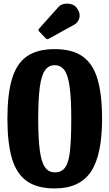

<svg xmlns="http://www.w3.org/2000/svg" viewBox="-20 -1040 612 1075"><path d="M21.5 -375Q21.5 -511.5 47 -597.8Q72.5 -684 130.5 -724.5Q188.5 -765 286.5 -765Q384 -765 442 -724.5Q500 -684 525.8 -597.8Q551.5 -511.5 551.5 -375Q551.5 -170.5 488.5 -77.8Q425.5 15 286.5 15Q188.5 15 130.5 -25.8Q72.5 -66.5 47 -152.5Q21.5 -238.5 21.5 -375ZM194 -375Q194 -264 202.8 -198.2Q211.5 -132.5 231.8 -103.8Q252 -75 286.5 -75Q326 -75 345.8 -103.8Q365.5 -132.5 372.2 -198.2Q379 -264 379 -375Q379 -486 370.2 -551.8Q361.5 -617.5 341.2 -646.2Q321 -675 286.5 -675Q252 -675 231.8 -646.2Q211.5 -617.5 202.8 -551.8Q194 -486 194 -375ZM236 -825.5 199.5 -863.5Q191 -872.5 199.5 -880.5L307 -1000.5Q318.5 -1014 338.8 -1018Q359 -1022 379 -1016.5Q399 -1011 410.5 -995Q431 -967 424.5 -940.5Q418 -914 394.5 -901L253.5 -823.5Q243.5 -817.5 236 -825.5Z"/></svg>

Font: Besley* Condensed
Style: Bold
Weight: 700
Width: 3
Designer: Owen Earl
Foundry: indestructible type*
Version: Version 3.000; ttfautohint (v1.8.3)